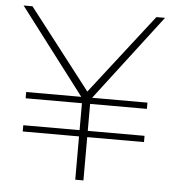

<svg xmlns="http://www.w3.org/2000/svg" viewBox="-51 -747 720 795"><g transform="rotate(5 309.0 -350.0)"><path d="M57 -180H291V0H325V-180H561V-206H325V-318H561V-344H331L603 -700H567L309 -368L52 -700H15L286 -344H57V-318H291V-206H57Z"/></g></svg>

Font: Chess Sans ExtraLight
Style: Regular
Weight: 275
Designer: Wolf Bōese
Foundry: Wolf Bōese
Version: Version 7.223;Glyphs 3.3 (3306)